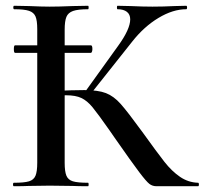

<svg xmlns="http://www.w3.org/2000/svg" viewBox="-20 -645 709 665"><path d="M28 -475Q28 -488 32 -488H295Q300 -488 300 -475Q300 -470 298.5 -466Q297 -462 295 -462H32Q28 -462 28 -475ZM377 -168 359 -194Q319 -251 300.5 -273.5Q282 -296 262 -305.5Q242 -315 209 -315Q197 -315 186.5 -314Q176 -313 168 -312L167 -330Q233 -333 272 -333Q320 -333 347 -322.5Q374 -312 398 -285Q422 -258 473 -188Q524 -117 549.5 -84.5Q575 -52 603.5 -32.5Q632 -13 666 -12Q669 -12 669 -6Q669 0 666 0H522Q508 0 497.5 -8Q487 -16 462 -49Q437 -82 377 -168ZM28 -12Q64 -12 80.5 -17Q97 -22 103 -36.5Q109 -51 109 -81V-544Q109 -574 103 -588Q97 -602 80.5 -607.5Q64 -613 29 -613Q26 -613 26 -619Q26 -625 29 -625L81 -624Q125 -622 152 -622Q184 -622 232 -624L285 -625Q287 -625 287 -619Q287 -613 285 -613Q250 -613 233 -607Q216 -601 210 -586.5Q204 -572 204 -542V-81Q204 -51 210 -36.5Q216 -22 232.5 -17Q249 -12 285 -12Q287 -12 287 -6Q287 0 285 0Q251 0 231 -1L152 -2L80 -1Q61 0 28 0Q25 0 25 -6Q25 -12 28 -12ZM274 -326 389 -486Q431 -544 431 -578Q431 -595 419.5 -604Q408 -613 387 -613Q385 -613 385 -619Q385 -625 387 -625L432 -624Q474 -622 508 -622Q545 -622 585 -624L625 -625Q628 -625 628 -619Q628 -613 625 -613Q579 -613 529 -583Q479 -553 438 -501L292 -317Z"/></svg>

Font: Cormorant Garamond SemiBold
Style: Regular
Weight: 600
Designer: Christian Thalmann (Catharsis Fonts)
Foundry: Catharsis Fonts
Version: Version 4.000